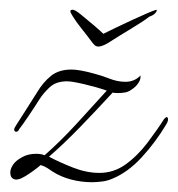

<svg xmlns="http://www.w3.org/2000/svg" viewBox="-20 -365 363 392"><path d="M300 -345Q300 -345 300 -343Q297 -335 285 -331Q272 -321 247 -306Q222 -291 205 -280Q199 -276 192.5 -273Q186 -270 181 -270Q176 -270 173 -273Q170 -276 167 -280Q159 -291 147 -306Q135 -321 129 -331Q128 -333 125.5 -337Q123 -341 124 -343Q124 -345 128 -345Q132 -346 145 -335.5Q158 -325 172 -313Q186 -301 191 -296Q199 -300 215.5 -308Q232 -316 250.5 -324.5Q269 -333 283 -339Q297 -345 300 -345ZM167 7Q146 7 125 1.5Q104 -4 87 -15Q83 -18 76.5 -22Q70 -26 63 -28Q49 -16 32 -5.5Q15 5 7 0Q1 -3 1 -13Q1 -20 6.5 -28.5Q12 -37 25 -44Q37 -51 54 -51Q64 -51 71 -48Q103 -76 136.5 -112.5Q170 -149 198 -180Q178 -187 152.5 -193Q127 -199 117 -199Q94 -199 81 -186.5Q68 -174 61 -163Q51 -147 38.5 -128.5Q26 -110 19 -101Q17 -96 13 -96Q9 -96 9 -101Q9 -103 11 -106Q13 -109 14 -111Q25 -128 34.5 -143Q44 -158 56 -177Q68 -197 84 -210Q100 -223 126 -223Q142 -223 171 -215Q187 -211 203.5 -204.5Q220 -198 236 -198Q254 -198 266 -210L267 -211V-210Q267 -204 265 -200Q260 -189 247 -181Q241 -177 234 -176Q227 -175 221 -175Q213 -175 210 -176Q175 -138 143.5 -105.5Q112 -73 80 -45Q103 -33 130 -22.5Q157 -12 183 -12Q212 -12 236 -29Q261 -47 281 -73.5Q301 -100 315 -122Q319 -126 320 -126Q323 -126 323 -121Q323 -117 320 -112Q298 -75 269.5 -44Q241 -13 209 0Q200 4 189 5.5Q178 7 167 7Z"/></svg>

Font: Waterfall
Style: Regular
Weight: 400
Designer: Robert E. Leuschke
Foundry: Robert E. Leuschke
Version: Version 1.010; ttfautohint (v1.8.3)